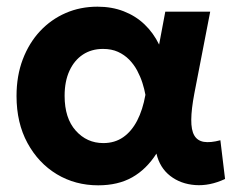

<svg xmlns="http://www.w3.org/2000/svg" viewBox="-20 -540 724 575"><path d="M274 15Q205.5 15 150.2 -18.2Q95 -51.5 62.2 -111.8Q29.5 -172 29.5 -252.5Q29.5 -313 48.2 -362.2Q67 -411.5 100 -446.8Q133 -482 176.8 -501Q220.5 -520 272 -520Q315 -520 350.5 -506.2Q386 -492.5 412.8 -467Q439.5 -441.5 456.5 -406.5L475 -505H609.5L562 -260Q553 -212.5 552.8 -181.5Q552.5 -150.5 561.8 -134.5Q571 -118.5 590.5 -115.2Q610 -112 640 -120L654 -4Q608 17.5 564.5 14.2Q521 11 489.8 -13.2Q458.5 -37.5 448.5 -80Q418.5 -33 376 -9Q333.5 15 274 15ZM289.5 -111.5Q323.5 -111.5 348.8 -129Q374 -146.5 390.8 -178.8Q407.5 -211 415.5 -256Q412.5 -273 406.5 -291.8Q400.5 -310.5 390.8 -328.8Q381 -347 366.8 -361.5Q352.5 -376 333.2 -384.8Q314 -393.5 288.5 -393.5Q254 -393.5 228.2 -376.5Q202.5 -359.5 188 -328Q173.5 -296.5 173.5 -253Q173.5 -186 206.8 -148.8Q240 -111.5 289.5 -111.5Z"/></svg>

Font: Geologica Thin Roman SemiBold
Style: Regular
Weight: 600
Version: Version 1.010;gftools[0.9.28]